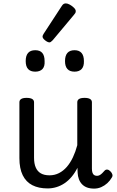

<svg xmlns="http://www.w3.org/2000/svg" viewBox="-20 -1090 686 1128"><path d="M260 17Q207 17 170 -2Q133 -21 113.5 -60.5Q94 -100 94 -161V-489Q94 -502 104.5 -508.5Q115 -515 136 -515Q158 -515 169 -508.5Q180 -502 180 -489V-163Q180 -129 190 -106Q200 -83 220 -71.5Q240 -60 271 -60Q301 -60 326.5 -73Q352 -86 372.5 -109.5Q393 -133 408.5 -166Q424 -199 434 -237V-489Q434 -502 444.5 -508.5Q455 -515 477 -515Q498 -515 509 -508.5Q520 -502 520 -489V-99Q520 -84 523.5 -74.5Q527 -65 534 -61Q541 -57 550 -57Q558 -57 565.5 -61Q573 -65 580.5 -72.5Q588 -80 595 -88Q602 -95 611.5 -93.5Q621 -92 630 -82Q637 -75 640 -65.5Q643 -56 637 -47Q626 -28 610 -13.5Q594 1 574.5 9.5Q555 18 533 18Q509 18 491.5 11.5Q474 5 462 -7.5Q450 -20 443.5 -37.5Q437 -55 436 -76L435 -104Q420 -74 400.5 -51Q381 -28 358.5 -13Q336 2 311 9.5Q286 17 260 17ZM187 -669Q159 -669 145 -684.5Q131 -700 131 -731Q131 -763 145 -779Q159 -795 187 -795Q215 -795 228.5 -779Q242 -763 242 -731Q244 -700 229.5 -684.5Q215 -669 187 -669ZM418 -669Q390 -669 376 -684.5Q362 -700 362 -731Q362 -763 376 -779Q390 -795 418 -795Q445 -795 459 -779Q473 -763 473 -731Q474 -700 459.5 -684.5Q445 -669 418 -669ZM271 -841Q260 -841 245 -853Q230 -865 230 -875Q230 -878 231 -881Q232 -884 236 -891L343 -1055Q348 -1063 353.5 -1066.5Q359 -1070 367 -1070Q377 -1070 390.5 -1062.5Q404 -1055 414.5 -1044.5Q425 -1034 425 -1025Q425 -1018 422.5 -1013.5Q420 -1009 413 -1001L290 -854Q278 -841 271 -841Z"/></svg>

Font: Playwrite IT Trad
Style: Regular
Weight: 400
Designer: Veronika Burian, José Scaglione
Foundry: TypeTogether
Version: Version 1.002